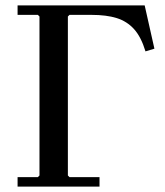

<svg xmlns="http://www.w3.org/2000/svg" viewBox="-20 -690 611 710"><path d="M515 -670 551 -510 518 -500Q502 -553 476 -582Q450 -611 412 -623Q374 -635 318 -635H237L231 -629V-41L237 -35H348V0H45V-35H120L126 -41V-629L120 -635H45V-670Z"/></svg>

Font: Brygada 1918 Medium
Style: Regular
Weight: 500
Designer: Mateusz Machalski | Borys Kosmynka | Przemek Hoffer
Foundry: NIEPODLEGLA 2018
Version: Version 3.006